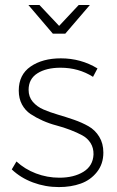

<svg xmlns="http://www.w3.org/2000/svg" viewBox="-20 -759 477 780"><path d="M245.1 -622.1H194.8L95.2 -738.8H140.1L220.2 -653.8L299.8 -738.8H345.2ZM96.2 -394Q96.2 -365.7 113 -345.7Q129.9 -325.7 156.5 -314.2Q183.1 -302.7 215.6 -293.2Q248 -283.7 280.5 -272.5Q313 -261.2 339.6 -246.1Q366.2 -231 383.1 -203.6Q399.9 -176.3 399.9 -139.2Q399.9 -92.8 373.8 -60.1Q347.7 -27.3 308.1 -13.2Q268.6 1 219.2 1Q164.1 1 113.8 -17.8Q63.5 -36.6 27.8 -70.8L46.9 -103Q80.6 -71.8 126.2 -54.4Q171.9 -37.1 221.2 -37.1Q279.8 -37.1 318.8 -61Q357.9 -85 359.9 -131.8Q360.4 -158.2 347.9 -178Q335.4 -197.8 314.2 -209.2Q293 -220.7 265.6 -231.2Q238.3 -241.7 209.5 -249.3Q180.7 -256.8 153.3 -269Q126 -281.2 104.2 -295.7Q82.5 -310.1 69.3 -334.5Q56.2 -358.9 56.2 -391.1Q56.2 -455.6 104.5 -488.8Q152.8 -522 227.1 -522Q308.6 -522 376 -481L357.9 -446.8Q299.3 -483.9 226.1 -483.9Q168 -483.9 132.1 -461.2Q96.2 -438.5 96.2 -394Z"/></svg>

Font: Montserrat-Arabic ExtraLight
Style: Regular
Weight: 275
Designer: Mohamed Gaber
Foundry: Kief Type Foundry
Version: Version 5.008;PS 005.008;hotconv 1.0.88;makeotf.lib2.5.64775